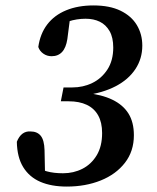

<svg xmlns="http://www.w3.org/2000/svg" viewBox="-20 -673 578 707"><path d="M226 14Q169 14 128.5 -3.5Q88 -21 65.5 -57.5Q43 -94 42 -151Q50 -171 62.5 -180.5Q75 -190 92 -189Q117 -189 130 -173Q143 -157 144 -120L146 -23L103 -65Q127 -49 152.5 -42Q178 -35 212 -35Q251 -35 283.5 -51.5Q316 -68 336 -101Q356 -134 356 -183Q356 -222 341.5 -248Q327 -274 299.5 -287Q272 -300 233 -300H204L214 -351H246Q286 -351 320 -367.5Q354 -384 375.5 -417Q397 -450 397 -498Q397 -535 383.5 -558.5Q370 -582 347.5 -593Q325 -604 295 -604Q279 -604 263 -601.5Q247 -599 232 -594Q217 -589 202 -582L240 -622L228 -529Q223 -497 208.5 -481.5Q194 -466 170 -466Q153 -466 139.5 -475.5Q126 -485 121 -500Q128 -549 154 -583Q180 -617 223.5 -635Q267 -653 324 -653Q384 -653 424 -633.5Q464 -614 484 -580.5Q504 -547 504 -505Q504 -457 478.5 -418.5Q453 -380 406 -355.5Q359 -331 293 -322L295 -331Q354 -325 393.5 -306Q433 -287 453 -255Q473 -223 473 -175Q473 -116 440 -73.5Q407 -31 351 -8.5Q295 14 226 14Z"/></svg>

Font: Source Serif 4 18pt SemiBold
Style: Italic
Weight: 600
Italic angle: -12°
Designer: Frank Grießhammer
Foundry: Adobe Systems Incorporated
Version: Version 4.004;hotconv 1.0.116;makeotfexe 2.5.65601